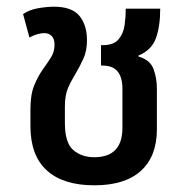

<svg xmlns="http://www.w3.org/2000/svg" viewBox="-20 -543 562 574"><path d="M262 11Q169 11 120 -33.5Q71 -78 71 -166V-216Q71 -260 82 -287Q93 -314 107 -334Q122 -355 132.5 -371.5Q143 -388 143 -409Q143 -427 134.5 -435.5Q126 -444 112 -444Q93 -444 68 -431L49 -501Q68 -514 94.5 -518.5Q121 -523 141 -523Q195 -523 217.5 -495.5Q240 -468 240 -423Q240 -391 229.5 -368Q219 -345 206 -323Q192 -300 183 -279Q174 -258 174 -224V-175Q174 -116 199 -94.5Q224 -73 262 -73Q346 -73 346 -161V-278Q346 -311 332 -329Q318 -347 286 -347H282V-408H287Q320 -408 334.5 -425.5Q349 -443 352.5 -468Q356 -493 356 -517H459Q459 -464 446 -428.5Q433 -393 394 -377V-374Q429 -364 439 -336.5Q449 -309 449 -279V-156Q449 -76 401.5 -32.5Q354 11 262 11Z"/></svg>

Font: Noto Sans Thai UI SemCond Med
Style: Regular
Weight: 500
Width: 4
Designer: Monotype Design Team
Foundry: Monotype Imaging Inc.
Version: Version 2.000; ttfautohint (v1.8.4.7-5d5b)